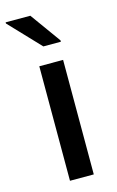

<svg xmlns="http://www.w3.org/2000/svg" viewBox="-126 -778 505 826"><g transform="rotate(-15 126.0 -365.0)"><path d="M79 0V-510H185V0ZM118 -588 -12 -725V-730H98L196 -594V-588Z"/></g></svg>

Font: Saira Thin Medium
Style: Regular
Weight: 500
Version: Version 1.101